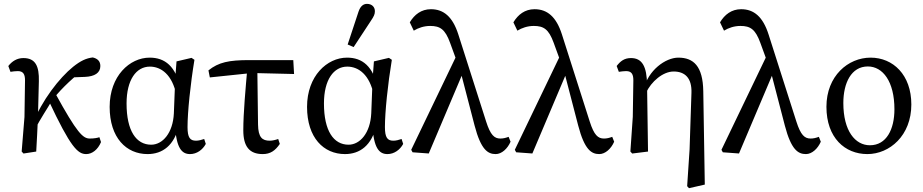

<svg xmlns="http://www.w3.org/2000/svg" viewBox="-20 -787 4792 997"><path d="M102 10.2 168.1 0C172 -59 174 -117.8 177 -176.5L181.8 -365.1C183.8 -442.8 164.7 -485.5 101.4 -485.5C68.5 -485.5 42.5 -469.1 23.2 -444.2L34.4 -414C46.1 -415.9 60 -417.8 72.6 -417.8C101.7 -417.8 109.9 -399.8 109.9 -369.8L107.1 -179.5L92.5 -0.2L102 10.2ZM157.3 -107.5C192.9 -176.7 221.9 -216 254.7 -273.4C307.9 -334.7 362.2 -389.1 431.1 -435.6L332.2 -384.4L421 -387.7C471.3 -389.9 501.1 -408.3 501.1 -444.2C501.1 -471.2 483.9 -483.6 461.5 -488.7C427.2 -484.5 398.7 -471.4 359.5 -440.1C289 -383.4 196.4 -264.8 149.9 -143.7L157.3 -107.5ZM427.6 13.1C458 13.1 488.5 -9.8 504.5 -49.3L496.1 -74.6C486 -70.6 467.3 -67.6 446.3 -67.6C410.9 -67.6 380.6 -95 266.5 -303.4L232.5 -264.9C346.9 -20.9 384.2 13.1 427.6 13.1Z M746.3 13.1C823.8 13.1 885.9 -31.8 909.1 -136.4L889.1 -135.6C895.1 -17.3 924.3 13.1 966.9 13.1C1001.8 13.1 1032.5 -9.3 1048.6 -39.7L1040.3 -65.3C1026.5 -60.3 1010.8 -56.4 997.7 -56.4C966.8 -56.4 953.8 -72.7 953.8 -127.1C953.8 -204.9 968.8 -350.1 989.7 -476.4L974.6 -486.5L896.6 -468.2L889.7 -375.2L882.8 -197.9C877.9 -96.8 824.8 -35.6 764.9 -35.6C687.5 -35.6 637.2 -107.2 637.2 -249.5C637.2 -372.8 687.5 -441.1 758.3 -441.1C816.3 -441.1 874.8 -399.8 896.1 -292.4L918.6 -321.6C894.3 -444.7 835.4 -487.7 757.1 -487.7C653.4 -487.7 549.4 -392.4 549.4 -232.1C549.4 -71.3 636 13.1 746.3 13.1Z M1069.6 -385 1289.3 -407.9 1507 -402.7 1502.9 -474.9H1274.1C1169.2 -474.9 1115.2 -463.9 1062.4 -421.5L1069.6 -385ZM1344.3 13.1C1383.7 13.1 1409.2 -4.5 1433 -39.7L1424.6 -65.3C1410.9 -60.3 1394.1 -56.4 1380.9 -56.4C1341.9 -56.4 1320.9 -73.4 1319.9 -140.1L1316.1 -439.6H1265C1255.3 -328.2 1243.4 -200.9 1243.4 -110.2C1243.4 -26.6 1274.9 13.1 1344.3 13.1Z M1771.3 13.1C1848.8 13.1 1910.9 -31.8 1934.1 -136.4L1914.1 -135.6C1920.1 -17.3 1949.3 13.1 1991.9 13.1C2026.8 13.1 2057.5 -9.3 2073.6 -39.7L2065.3 -65.3C2051.5 -60.3 2035.8 -56.4 2022.7 -56.4C1991.8 -56.4 1978.8 -72.7 1978.8 -127.1C1978.8 -204.9 1993.8 -350.1 2014.7 -476.4L1999.6 -486.5L1921.6 -468.2L1914.7 -375.2L1907.8 -197.9C1902.9 -96.8 1849.8 -35.6 1789.9 -35.6C1712.5 -35.6 1662.2 -107.2 1662.2 -249.5C1662.2 -372.8 1712.5 -441.1 1783.3 -441.1C1841.3 -441.1 1899.8 -399.8 1921.1 -292.4L1943.6 -321.6C1919.3 -444.7 1860.4 -487.7 1782.1 -487.7C1678.4 -487.7 1574.4 -392.4 1574.4 -232.1C1574.4 -71.3 1661 13.1 1771.3 13.1ZM1785.3 -555.9 1816.3 -542.5 1904.9 -677.4C1921.3 -701.8 1926.7 -712.3 1926.7 -728.9C1926.7 -751.5 1910.2 -766.9 1885.7 -766.9C1867.9 -766.9 1851.8 -756.5 1841.6 -726.3L1785.3 -555.9Z M2122.4 3.8 2206.4 10 2388.8 -420.7 2354.9 -507.6 2115.3 -9.1 2122.4 3.8ZM2553.9 13.1C2585 13.1 2615.4 -14.6 2631.2 -51.1L2621.1 -76.5C2605.3 -70.6 2593 -67.6 2578 -67.6C2547.2 -67.6 2526.8 -85.5 2504.4 -155.6L2359.8 -608.6C2330.5 -700.1 2283.7 -739.2 2217.6 -739.2C2167.9 -739.2 2131.8 -711.3 2107.9 -671L2128.6 -627.8C2151.8 -642 2181.3 -652.3 2213.9 -652.3C2265.1 -652.3 2291.5 -635.2 2317 -565.1L2371.2 -416.6L2444.5 -134.7C2477.5 -8.5 2513.8 13.1 2553.9 13.1Z M2660.4 3.8 2744.4 10 2926.8 -420.7 2892.9 -507.6 2653.3 -9.1 2660.4 3.8ZM3091.9 13.1C3123 13.1 3153.4 -14.6 3169.2 -51.1L3159.1 -76.5C3143.3 -70.6 3131 -67.6 3116 -67.6C3085.2 -67.6 3064.8 -85.5 3042.4 -155.6L2897.8 -608.6C2868.5 -700.1 2821.7 -739.2 2755.6 -739.2C2705.9 -739.2 2669.8 -711.3 2645.9 -671L2666.6 -627.8C2689.8 -642 2719.3 -652.3 2751.9 -652.3C2803.1 -652.3 2829.5 -635.2 2855 -565.1L2909.2 -416.6L2982.5 -134.7C3015.5 -8.5 3051.8 13.1 3091.9 13.1Z M3253.4 -0.2 3262.9 10.2 3345 0 3340 -345.9C3339 -442.7 3314.1 -485.5 3256.4 -485.5C3221.5 -485.5 3201.5 -469.2 3182.2 -444.3L3193.4 -414C3206.1 -415.9 3219 -417.8 3231.6 -417.8C3260.7 -417.8 3268.8 -399.8 3268.8 -369.8L3265.9 -180.7L3253.4 -0.2ZM3548.2 179.8 3557.7 190.2 3639.8 171.5 3631.9 -313.4C3629.9 -444.1 3580.7 -487.7 3502.4 -487.7C3435.9 -487.7 3344.3 -421.8 3322 -321.4L3335 -305.7C3361.2 -362.6 3421.7 -415.7 3478.2 -415.7C3535.9 -415.7 3573.4 -382.6 3570.5 -304.4L3560.8 -11.3L3548.2 179.8Z M3733.4 3.8 3817.4 10 3999.8 -420.7 3965.9 -507.6 3726.3 -9.1 3733.4 3.8ZM4164.9 13.1C4196 13.1 4226.4 -14.6 4242.2 -51.1L4232.1 -76.5C4216.3 -70.6 4204 -67.6 4189 -67.6C4158.2 -67.6 4137.8 -85.5 4115.4 -155.6L3970.8 -608.6C3941.5 -700.1 3894.7 -739.2 3828.6 -739.2C3778.9 -739.2 3742.8 -711.3 3718.9 -671L3739.6 -627.8C3762.8 -642 3792.3 -652.3 3824.9 -652.3C3876.1 -652.3 3902.5 -635.2 3928 -565.1L3982.2 -416.6L4055.5 -134.7C4088.5 -8.5 4124.8 13.1 4164.9 13.1Z M4484 13.1C4599.5 13.1 4712.3 -83 4712.3 -244.3C4712.3 -398.9 4617.1 -487.7 4500.7 -487.7C4384.1 -487.7 4271.4 -392.7 4271.4 -232.5C4271.4 -71.2 4367.8 13.1 4484 13.1ZM4497.2 -32.7C4420.6 -32.7 4359.2 -107.3 4359.2 -251.9C4359.2 -356 4400.4 -441.9 4486.4 -441.9C4564 -441.9 4624.5 -364.2 4624.5 -219.6C4624.5 -115.8 4583.4 -32.7 4497.2 -32.7Z"/></svg>

Font: Source Serif Variable
Style: Regular
Weight: 389
Designer: Frank Grießhammer
Foundry: Adobe Systems Incorporated
Version: Version 3.001;hotconv 1.0.111;makeotfexe 2.5.65597